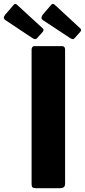

<svg xmlns="http://www.w3.org/2000/svg" viewBox="-95 -983 444 1003"><path d="M229 -742Q245 -742 245 -724V-24Q245 -11 238.5 -5.5Q232 0 218 0H92Q79 0 74.5 -5Q70 -10 70 -21V-723Q70 -742 86 -742ZM-25 -956Q-16 -968 -6 -958L128 -835Q138 -826 126 -814L100 -785Q94 -778 88.5 -778.5Q83 -779 73 -785L-64 -876Q-75 -883 -75 -890Q-75 -897 -68 -906ZM171 -956Q180 -968 191 -958L324 -835Q334 -826 322 -814L296 -785Q290 -778 284.5 -778.5Q279 -779 270 -785L132 -876Q121 -883 121.5 -890Q122 -897 128 -906Z"/></svg>

Font: Libre Franklin Thin
Style: Bold
Weight: 700
Version: Version 3.000